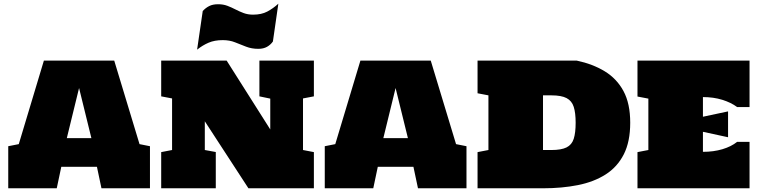

<svg xmlns="http://www.w3.org/2000/svg" viewBox="-20 -1014 4094 1034"><path d="M24.4 0V-226.6L81.1 -237.8L216.3 -687.5H595.2L731.4 -237.8L787.6 -226.6V0H526.4L502 -115.7H310.1L285.6 0ZM339.8 -270H472.2L405.8 -540Z M848.1 0V-194.8L906.7 -206.1V-483.9L848.1 -495.1V-687.5H1200.7L1435.5 -316.9V-482.9L1377 -495.1V-687.5H1670.4V-495.1L1611.8 -483.9V-206.1L1670.4 -194.8V0H1317.9L1083 -360.8V-206.1L1142.1 -195.3V0ZM1041.5 -746.6 1071.8 -954.6Q1087.4 -971.7 1106.7 -981.4Q1126 -991.2 1154.8 -991.2Q1182.1 -991.2 1204.6 -982.7Q1227.1 -974.1 1248.3 -963.1Q1269.5 -952.1 1292.2 -943.6Q1314.9 -935.1 1342.8 -935.1Q1388.2 -935.1 1419.4 -951.7Q1450.7 -968.3 1479 -994.1L1449.7 -790.5Q1437 -772.5 1417.7 -761.7Q1398.4 -751 1371.1 -751Q1335 -751 1305.2 -762.7Q1275.4 -774.4 1245.8 -786.1Q1216.3 -797.9 1179.7 -797.9Q1135.3 -797.9 1103 -783.9Q1070.8 -770 1041.5 -746.6Z M1729 0V-226.6L1785.6 -237.8L1920.9 -687.5H2299.8L2436 -237.8L2492.2 -226.6V0H2231L2206.5 -115.7H2014.6L1990.2 0ZM2044.4 -270H2176.8L2110.4 -540Z M2551.8 0V-194.8L2610.4 -206.1V-500.5L2551.8 -511.7V-687.5H3086.4Q3171.9 -669.4 3236.6 -630.1Q3301.3 -590.8 3337.6 -523.7Q3374 -456.5 3374 -353Q3374 -251 3339.4 -182.9Q3304.7 -114.7 3241.5 -74.5Q3178.2 -34.2 3092.3 -17.1Q3006.3 0 2904.3 0ZM2904.3 -206.1H2949.2Q3002.9 -206.1 3031.2 -220.2Q3059.6 -234.4 3069.8 -266.6Q3080.1 -298.8 3080.1 -353Q3080.1 -406.2 3069.8 -438.5Q3059.6 -470.7 3031.5 -485.6Q3003.4 -500.5 2949.2 -500.5H2904.3Z M3413.1 0V-194.8L3471.7 -206.1V-482.9L3413.1 -494.1V-687.5H4016.6V-437.5H3949.7Q3917 -461.9 3869.6 -476.6Q3822.3 -491.2 3765.6 -491.2V-385.3L3900.9 -414.1V-274.9L3765.6 -304.2V-196.3Q3822.8 -196.3 3870.4 -210.4Q3918 -224.6 3949.7 -250H4016.6V0Z"/></svg>

Font: Holtwood One SC
Style: Regular
Weight: 400
Designer: Vernon Adams
Foundry: Vernon Adams
Version: Version 1.100; ttfautohint (v1.8.4.7-5d5b)